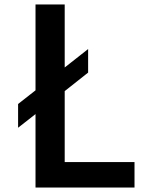

<svg xmlns="http://www.w3.org/2000/svg" viewBox="-20 -845 658 865"><path d="M140 0V-331L61.5 -269.5V-376.5L140 -438V-825H271.5V-541L377 -624V-518L271.5 -434.5V-115H586V0Z"/></svg>

Font: Spartan Thin SemiBold
Style: Regular
Weight: 600
Version: Version 1.004